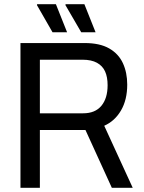

<svg xmlns="http://www.w3.org/2000/svg" viewBox="-20 -890 684 910"><path d="M77 0V-686H381Q453 -686 497.5 -660.5Q542 -635 562.5 -590.5Q583 -546 583 -489Q583 -417 553.5 -366.5Q524 -316 474 -294L609 0H510L385 -274H169V0ZM169 -353H374Q431 -353 460.5 -388.5Q490 -424 490 -486Q490 -525 478 -551.5Q466 -578 439.5 -592.5Q413 -607 371 -607H169ZM365 -737 290 -866 291 -870H380L433 -737ZM229 -737 155 -866 156 -870H245L298 -737Z"/></svg>

Font: Archivo SemiCondensed
Style: Regular
Weight: 400
Width: 4
Designer: Hector Gatti
Foundry: Omnibus-Type
Version: Version 2.001